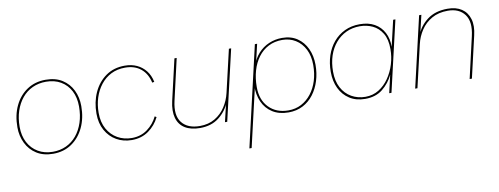

<svg xmlns="http://www.w3.org/2000/svg" viewBox="-60 -820 3485 1340"><g transform="rotate(-10 1682.5 -150.0)"><path d="M263 9Q194 9 146 -21.5Q98 -52 73 -103.5Q48 -155 48 -216Q48 -302 79.5 -368Q111 -434 167.5 -471.5Q224 -509 299 -509Q369 -509 416.5 -478.5Q464 -448 488.5 -397.5Q513 -347 513 -285Q513 -200 481.5 -133.5Q450 -67 394 -29Q338 9 263 9ZM263 -5Q315 -5 358 -25Q401 -45 432 -82.5Q463 -120 480 -171.5Q497 -223 497 -285Q497 -349 472.5 -396Q448 -443 403.5 -469Q359 -495 299 -495Q247 -495 203.5 -475Q160 -455 129 -417.5Q98 -380 81 -329Q64 -278 64 -216Q64 -153 89 -105.5Q114 -58 159 -31.5Q204 -5 263 -5Z M820 10Q760 10 712 -17.5Q664 -45 636 -95.5Q608 -146 608 -214Q608 -296 638.5 -363Q669 -430 725.5 -470Q782 -510 860 -510Q908 -510 945.5 -492.5Q983 -475 1008.5 -442.5Q1034 -410 1044 -363L1029 -360Q1015 -424 971.5 -460Q928 -496 860 -496Q804 -496 760.5 -474Q717 -452 686.5 -413Q656 -374 640 -324Q624 -274 624 -217Q624 -150 650.5 -102.5Q677 -55 722 -29.5Q767 -4 823 -4Q886 -4 933 -38.5Q980 -73 1005 -125L1017 -118Q990 -62 939.5 -26Q889 10 820 10Z M1304 10Q1239 10 1197.5 -15.5Q1156 -41 1142 -90.5Q1128 -140 1144 -210L1211 -500H1227L1160 -208Q1137 -108 1177.5 -56Q1218 -4 1305 -4Q1366 -4 1411.5 -31Q1457 -58 1486 -102.5Q1515 -147 1527 -199L1597 -500H1613L1497 0H1481L1514 -140L1518 -139Q1492 -74 1438 -32Q1384 10 1304 10Z M1617 210 1781 -500H1797L1760 -341L1756 -350Q1773 -401 1805 -436.5Q1837 -472 1881 -491Q1925 -510 1975 -510Q2038 -510 2082 -480Q2126 -450 2149.5 -399Q2173 -348 2173 -285Q2173 -225 2156.5 -172Q2140 -119 2109 -78Q2078 -37 2033 -13.5Q1988 10 1931 10Q1864 10 1817.5 -19.5Q1771 -49 1748 -100.5Q1725 -152 1727 -218L1739 -248L1633 210ZM1932 -4Q1983 -4 2024 -25.5Q2065 -47 2095 -85.5Q2125 -124 2141 -175Q2157 -226 2157 -286Q2157 -351 2133 -398Q2109 -445 2067.5 -470.5Q2026 -496 1974 -496Q1919 -496 1876 -474Q1833 -452 1803 -412Q1773 -372 1757.5 -318.5Q1742 -265 1742 -203Q1742 -111 1794.5 -57.5Q1847 -4 1932 -4Z M2474 10Q2410 10 2364 -19.5Q2318 -49 2293.5 -100Q2269 -151 2269 -217Q2269 -279 2286.5 -332Q2304 -385 2337.5 -425Q2371 -465 2418.5 -487.5Q2466 -510 2525 -510Q2587 -510 2630 -485.5Q2673 -461 2696 -417Q2719 -373 2718 -316L2761 -500H2777L2661 0H2645L2674 -126Q2647 -69 2598 -29.5Q2549 10 2474 10ZM2478 -4Q2531 -4 2573 -30Q2615 -56 2645 -99.5Q2675 -143 2691 -195.5Q2707 -248 2707 -302Q2707 -372 2681 -414.5Q2655 -457 2613.5 -476.5Q2572 -496 2524 -496Q2470 -496 2426.5 -475.5Q2383 -455 2351 -417.5Q2319 -380 2302 -329Q2285 -278 2285 -216Q2285 -149 2310.5 -101.5Q2336 -54 2380 -29Q2424 -4 2478 -4Z M2829 0 2945 -500H2961L2928 -360L2924 -361Q2947 -424 3003.5 -467Q3060 -510 3148 -510Q3208 -510 3247 -484Q3286 -458 3300.5 -409.5Q3315 -361 3299 -294L3231 0H3215L3282 -292Q3305 -391 3266 -443.5Q3227 -496 3147 -496Q3081 -496 3033.5 -469Q2986 -442 2956.5 -397.5Q2927 -353 2915 -301L2845 0Z"/></g></svg>

Font: Work Sans Thin
Style: Italic
Weight: 250
Italic angle: -13°
Designer: Wei Huang
Foundry: Wei Huang
Version: Version 2.012